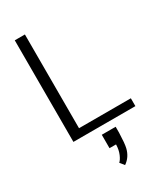

<svg xmlns="http://www.w3.org/2000/svg" viewBox="-242 -803 992 1170"><g transform="rotate(-30 254.0 -217.5)"><path d="M72.3 0ZM296.4 0ZM243.7 48.8H341.3V90.3Q338.9 165 332 193.8Q318.8 249.5 274.4 279.8L250.5 249.5Q263.2 239.7 275.9 210.9Q288.6 182.1 289.6 143.1H243.7ZM302.2 0ZM302.2 0ZM302.2 0ZM302.2 0ZM508.3 0H72.3V-714.8H143.6V-55.2H508.3Z"/></g></svg>

Font: Pontano Sans
Style: Regular
Weight: 400
Foundry: vernon adams
Version: 1.0